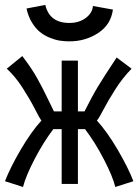

<svg xmlns="http://www.w3.org/2000/svg" viewBox="-28 -744 565 779"><path d="M253.4 -650.9Q292.5 -650.9 319.6 -670.9Q346.7 -690.9 349.1 -719.7L430.2 -705.1Q421.9 -644 370.4 -610.1Q318.8 -576.2 253.4 -576.2Q232.9 -576.2 213.6 -579.3Q194.3 -582.5 172.4 -591.6Q150.4 -600.6 133.1 -615Q115.7 -629.4 101.1 -653.6Q86.4 -677.7 79.6 -709.5L155.8 -724.1Q172.9 -650.9 253.4 -650.9ZM314.9 -292Q345.7 -353.5 369.1 -392.3Q392.6 -431.2 445.3 -510.7L505.9 -465.3Q469.7 -428.2 440.7 -382.8Q411.6 -337.4 392.8 -301.3Q374 -265.1 365.2 -254.9Q406.7 -209.5 449.5 -136.5Q492.2 -63.5 513.2 -8.8L439.9 14.6Q429.2 -28.8 393.3 -97.9Q357.4 -167 316.9 -220.2H288.1V2.4H222.2V-220.2H188.5Q147.9 -167 112.1 -97.9Q76.2 -28.8 65.4 14.6L-7.8 -8.8Q13.2 -63.5 55.9 -136.5Q98.6 -209.5 140.1 -254.9Q133.8 -262.2 114 -301Q94.2 -339.8 64.2 -386.7Q34.2 -433.6 -0.5 -465.3L62.5 -516.6Q82 -490.7 96.9 -468.8Q111.8 -446.8 124.8 -423.1Q137.7 -399.4 145.3 -384.8Q152.8 -370.1 167.7 -339.4Q182.6 -308.6 190.9 -292H222.2V-498H288.1V-292Z"/></svg>

Font: Fantasque Sans Mono
Style: Regular
Weight: 400
Monospace: yes
Designer: Jany Belluz
Version: Version 1.8.0 ; ttfautohint (v1.8.2)